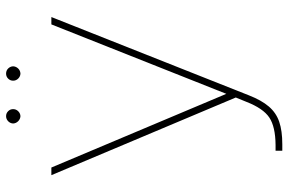

<svg xmlns="http://www.w3.org/2000/svg" viewBox="-174 -738 922 613"><g transform="rotate(-90 286.5 -431.0)"><path d="M112.3 9.8V-11.7H130.9Q189 -12.2 218.3 -31.7Q247.6 -51.3 268.6 -105.5L282.2 -138.7L34.2 -727.5H58.6L293.9 -168.9L515.6 -727.5H539.1L289.1 -96.7Q273.4 -56.6 253.4 -33.2Q233.4 -9.8 204.6 0Q175.8 9.8 132.8 9.8ZM222.7 -826.2Q213.4 -826.7 206.5 -833.5Q199.7 -840.3 199.2 -849.6Q199.7 -858.9 206.5 -865.5Q213.4 -872.1 222.7 -872.1Q231.9 -872.1 238.5 -865.5Q245.1 -858.9 245.1 -849.6Q245.1 -840.3 238.5 -833.5Q231.9 -826.7 222.7 -826.2ZM358.4 -826.2Q349.1 -826.7 342.5 -833.5Q335.9 -840.3 335.9 -849.6Q335.9 -858.9 342.5 -865.5Q349.1 -872.1 358.4 -872.1Q368.2 -872.1 374.8 -865.5Q381.3 -858.9 381.8 -849.6Q381.3 -840.3 374.8 -833.5Q368.2 -826.7 358.4 -826.2Z"/></g></svg>

Font: Inter Tight Thin
Style: Regular
Weight: 250
Designer: Rasmus Andersson
Foundry: rsms
Version: Version 3.004